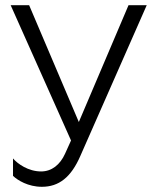

<svg xmlns="http://www.w3.org/2000/svg" viewBox="-20 -550 594 738"><path d="M141 168C206 168 253 132 289 49L544 -530H474L283 -81L92 -530H21L253 -10L230 41C211 83 179 109 138 109C89 109 48 80 30 59V126C48 143 88 168 141 168Z"/></svg>

Font: Roundo
Style: Regular
Weight: 400
Designer: Shiva Nallaperumal
Foundry: Indian Type Foundry
Version: Version 2.000